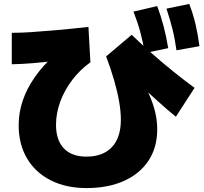

<svg xmlns="http://www.w3.org/2000/svg" viewBox="-20 -875 1040 977"><path d="M420 82Q316 82 238 42.5Q160 3 117.5 -69Q75 -141 75 -238Q75 -302 95.5 -362.5Q116 -423 156 -481Q196 -539 256 -593L276 -567Q200 -558 146 -553.5Q92 -549 40 -548V-708Q86 -708 138 -711.5Q190 -715 260 -721Q330 -727 430 -738L440 -558Q387 -520 347.5 -468Q308 -416 286.5 -357.5Q265 -299 265 -240Q265 -162 305 -120Q345 -78 420 -78Q504 -78 549.5 -126.5Q595 -175 595 -266Q595 -307 586.5 -356.5Q578 -406 561.5 -464Q545 -522 520 -588L650 -698Q699 -651 752.5 -603.5Q806 -556 861.5 -511.5Q917 -467 970 -428L875 -281Q854 -298 830 -318.5Q806 -339 773 -369Q740 -399 690 -445L703 -470Q731 -416 748 -372.5Q765 -329 772.5 -291.5Q780 -254 780 -216Q780 -125 736 -58Q692 9 611 45.5Q530 82 420 82ZM717 -605Q707 -664 693.5 -713.5Q680 -763 659 -816L780 -844Q799 -793 812.5 -741.5Q826 -690 836 -630ZM878 -619Q870 -678 857.5 -727.5Q845 -777 827 -831L943 -855Q963 -803 975 -751.5Q987 -700 995 -640Z"/></svg>

Font: M PLUS 2 Thin Black
Style: Regular
Weight: 900
Version: Version 1.001